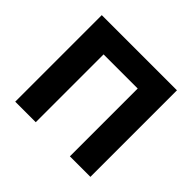

<svg xmlns="http://www.w3.org/2000/svg" viewBox="-163 -899 1098 1098"><g transform="rotate(45 386.5 -350.0)"><path d="M82.5 0V-700H690.5V0H524.5V-548.5H248.5V0Z"/></g></svg>

Font: Geologica Roman
Style: Bold
Weight: 700
Designer: Sindre Bremnes, Frode Helland
Foundry: Monokrom Skriftforlag AS
Version: Version 1.010;gftools[0.9.28]